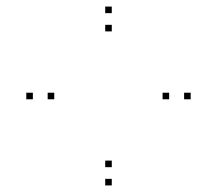

<svg xmlns="http://www.w3.org/2000/svg" viewBox="-20 -542 660 584"><path d="M320 -502V-522H300V-502ZM80 -240V-260H60V-240ZM320 22V2H300V22ZM560 -240V-260H540V-240ZM320 -33.5V-53.5H300V-33.5ZM145 -240V-260H125V-240ZM320 -446.5V-466.5H300V-446.5ZM494.5 -240V-260H474.5V-240Z"/></svg>

Font: Monaspace Neon Dots Var
Style: Regular
Weight: 400
Designer: Riley Cran and the Lettermatic Team
Version: Version 1.100 (Monaspace Neon Dots)